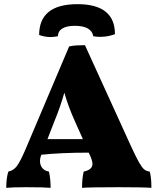

<svg xmlns="http://www.w3.org/2000/svg" viewBox="-20 -899 757 922"><path d="M707 3Q667 0 550 0Q412 0 374 3Q374 -43 382 -75Q404 -80 414 -89Q424 -98 424 -112Q424 -126 413 -151L406 -166Q275 -166 179 -156L177 -152Q172 -139 172 -126Q172 -107 182.5 -93Q193 -79 215 -75Q223 -41 223 3Q189 0 106 0Q40 0 10 3Q10 -44 20 -75Q44 -80 59.5 -99.5Q75 -119 100 -176L312 -676Q330 -680 348.5 -681Q367 -682 388 -682L610 -195Q634 -143 648 -118.5Q662 -94 672.5 -85.5Q683 -77 699 -75Q707 -48 707 3ZM378 -231 340 -316Q307 -389 289 -454Q271 -389 241 -316L208 -231ZM352 -879Q532 -879 532 -735Q499 -722 460 -722Q444 -722 428 -725Q419 -775 339 -775Q301 -775 280 -762.5Q259 -750 258 -725Q236 -721 224 -721Q196 -721 168 -731Q168 -879 352 -879Z"/></svg>

Font: Vollkorn SC Black
Style: Regular
Weight: 900
Designer: Friedrich Althausen
Foundry: Friedrich Althausen
Version: Version 4.015